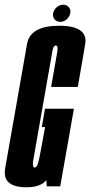

<svg xmlns="http://www.w3.org/2000/svg" viewBox="-50 -789 382 813"><path d="M61.5 4Q-0.5 4 -20.5 -25Q-34 -44.5 -28 -77.5Q-13.5 -158.5 18.5 -341Q51 -526 64.5 -603Q78 -680 201.5 -680Q284.5 -680 305 -644Q315.5 -626.5 310.5 -600.5Q297 -521.5 279.5 -421H166.5Q188 -541.5 192.5 -569Q196.5 -592 189.5 -595.5Q188.5 -596.5 186.5 -596.5Q176 -596.5 171.8 -572Q167.5 -547.5 129.5 -331.5Q97.5 -149.5 91.5 -114.5Q86 -84 94 -80Q95 -79.5 96.5 -79.5Q104 -79.5 109.5 -93Q115 -106.5 129.5 -188L141 -251H127L140.5 -328.5H263L205 0H148L146 -26.5Q122.5 4 61.5 4ZM205.5 -696.5Q190.5 -696.5 181.2 -707Q172 -717.5 175 -733Q178 -748 190.2 -758.5Q202.5 -769 217.5 -769Q232.5 -769 241.5 -758.5Q250.5 -748 247.5 -733Q244.5 -718 232.5 -707.2Q220.5 -696.5 205.5 -696.5Z"/></svg>

Font: Anybody UltraCondensed SemiBold
Style: Italic
Weight: 600
Width: 1
Italic angle: -10°
Designer: Tyler Finck
Foundry: Etcetera Type Company
Version: Version 1.010; ttfautohint (v1.8.3) -l 8 -r 50 -G 200 -x 14 